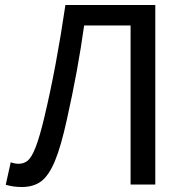

<svg xmlns="http://www.w3.org/2000/svg" viewBox="-20 -739 743 769"><path d="M3 1 23 -89Q40 -83 54 -83Q76 -83 91.5 -96Q107 -109 123 -150Q139 -191 158 -271Q205 -468 242 -719H602V0H503V-637H317Q292 -457 248 -261Q224 -151 199.5 -93Q175 -35 144.5 -12.5Q114 10 67 10Q33 10 3 1Z"/></svg>

Font: Nebula Sans Medium
Style: Regular
Weight: 500
Designer: Paul D. Hunt for Adobe (as Source Sans)
Foundry: Nebula Entertainment & Broadcasting LLC
Version: Version 1.010